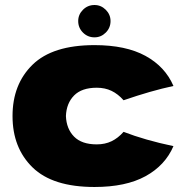

<svg xmlns="http://www.w3.org/2000/svg" viewBox="-20 -736 747 766"><path d="M366 -160Q399 -160 425 -172.5Q451 -185 473 -210Q558 -177 672 -153Q639 -76 560.5 -33Q482 10 357 10Q190 10 110 -68Q30 -146 30 -273Q30 -400 110 -478Q190 -556 357 -556Q482 -556 560.5 -513Q639 -470 672 -393Q583 -374 473 -336Q451 -361 425 -373.5Q399 -386 366 -386Q306 -386 275.5 -355Q245 -324 243 -273Q245 -222 275.5 -191Q306 -160 366 -160ZM292 -652Q292 -678 311 -697Q330 -716 357 -716Q383 -716 402 -697Q421 -678 421 -652Q421 -625 402 -606Q383 -587 357 -587Q330 -587 311 -606Q292 -625 292 -652Z"/></svg>

Font: Dela Gothic One
Style: Regular
Weight: 400
Designer: aratakana
Foundry: aratakana
Version: Version 1.004